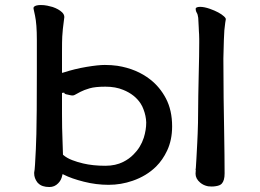

<svg xmlns="http://www.w3.org/2000/svg" viewBox="-20 -689 1040 768"><path d="M776.9 -533.2V-517.6Q776.9 -468.8 774.9 -393.6Q772.9 -318.4 772 -198.2Q771 -154.3 769 -117.2L765.6 -53.2Q764.2 -25.9 763.4 -18.1Q762.7 -10.3 762.2 -8.8L763.2 -9.3Q762.2 3.9 762.2 5.9Q762.2 25.9 780.8 41.5Q793.9 52.7 812.5 56.2Q818.4 57.1 826.7 57.1Q835 57.1 843.3 55.7Q860.4 53.2 867.2 45.4Q878.4 33.2 878.4 4.9Q878.4 -58.6 876.5 -169.9L874.5 -296.4Q873.5 -367.2 873.5 -455.1Q875.5 -546.4 877.4 -567.9Q879.4 -589.4 880.9 -597.7Q883.3 -611.8 883.3 -612.5Q883.3 -613.3 883.1 -614Q882.8 -614.7 882.3 -615.7Q880.9 -619.1 876 -623.5Q857.9 -640.1 819.3 -653.8Q796.9 -661.6 780.3 -661.6Q772 -661.6 766.6 -659.2Q765.1 -658.2 763.9 -657Q762.7 -655.8 762.7 -653.3Q762.7 -650.9 763.2 -648.4Q763.7 -646 764.2 -644Q765.6 -640.1 767.1 -637.7Q771 -632.3 772.9 -617.7Q774.4 -589.8 774.9 -580.3Q775.4 -570.8 775.6 -564Q775.9 -557.1 776.4 -551.8Q776.9 -541 776.9 -533.2ZM510.3 34.2Q565.9 15.1 604.5 -22.9Q631.3 -49.8 648.4 -86.4Q668.5 -128.9 668.5 -183.6Q668.5 -248 643.6 -295.4Q619.6 -340.8 581.5 -370.6Q526.9 -413.6 449.7 -425.8Q425.8 -429.2 399.2 -429.2Q372.6 -429.2 325.9 -421.4Q279.3 -413.6 233.9 -398.9L228 -397.5V-479.5Q228 -526.9 229 -542.7Q230 -558.6 231.4 -573Q232.9 -587.4 235.1 -603Q237.3 -618.7 237.3 -620.6Q237.3 -630.9 228.5 -639.6Q214.8 -652.8 190.4 -661.1Q182.1 -663.6 169.4 -666.3Q156.7 -668.9 143.6 -668.9Q123.5 -668.9 116.2 -662.1Q112.8 -658.7 114.7 -651.4L120.1 -626.5Q127.4 -592.3 127.4 -529.3V-399.9Q127.4 -222.2 125.5 -152.8Q124 -92.3 120.1 -30.8Q118.7 -6.8 116.7 1Q116.7 2.9 116.7 4.9Q116.7 23.4 129.4 40.5L133.3 44.4Q147.9 59.1 177.7 59.1Q198.2 59.1 212.4 44.4Q225.1 32.2 229 12.7L230.5 7.3L235.4 9.8Q266.1 25.4 315.4 37.8Q364.7 50.3 414.3 50.3Q463.9 50.3 510.3 34.2ZM472.7 -329.6Q519 -311 542.5 -274.9Q549.8 -263.7 554.2 -251Q564 -225.6 564.9 -199.2Q564.9 -169.4 555.2 -138.2Q542.5 -99.1 514.2 -71.3Q496.6 -53.2 473.1 -41.5Q442.4 -25.9 401.4 -25.9Q351.6 -25.9 312.5 -35.2Q289.6 -40.5 268.6 -48.6Q247.6 -56.6 233.4 -68.8L231.9 -70.3Q231 -106.4 230 -129.4Q228 -175.3 228 -233.9V-317.4L236.8 -318.4Q237.8 -313.5 244.1 -312L261.7 -308.1Q265.6 -307.1 268.1 -307.1Q270.5 -307.1 272.9 -307.4Q275.4 -307.6 279.3 -309.6Q288.1 -314.5 302 -321.8Q315.9 -329.1 338.4 -335.7Q360.8 -342.3 401.6 -342.3Q442.4 -342.3 472.7 -329.6Z"/></svg>

Font: Bakudai
Style: Light
Weight: 300
Version: Version 1.48